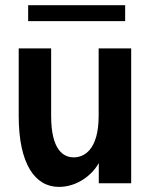

<svg xmlns="http://www.w3.org/2000/svg" viewBox="-20 -712 583 746"><path d="M89.4 -691.9V-629.9H466.3V-691.9ZM489.7 0V-523.9H363.3V-262.2C363.3 -128.4 305.7 -100.6 266.6 -100.6C227.5 -100.6 178.7 -127.4 178.7 -261.7V-523.9H52.7V-261.2C52.7 -76.2 115.2 14.2 209 14.2C275.9 14.2 335.9 -27.8 363.8 -78.6V0Z"/></svg>

Font: Tuffy
Style: Bold
Weight: 700
Designer: Thatcher Ulrich, Karoly Barta, Michael Everson
Version: Version 001.270